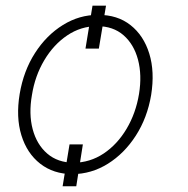

<svg xmlns="http://www.w3.org/2000/svg" viewBox="-20 -606 667 681"><path d="M356 -585.9 330.6 -433.6H283.2L308.1 -585.9ZM273.9 -93.8 250.5 54.7H202.1L226.6 -93.8ZM236.8 11.7Q169.4 11.2 122.6 -25.4Q75.7 -62 55.9 -126.2Q36.1 -190.4 49.8 -272.9Q63.5 -354.5 104 -417.7Q144.5 -481 203.1 -517.3Q261.7 -553.7 328.1 -553.2Q396.5 -553.7 443.1 -516.8Q489.7 -480 509.5 -415.8Q529.3 -351.6 516.1 -269Q502.4 -188 461.7 -124.8Q420.9 -61.5 362.5 -25.1Q304.2 11.2 236.8 11.7ZM241.2 -28.8Q299.3 -29.3 347.7 -61.5Q396 -93.8 429 -149.2Q461.9 -204.6 473.1 -272.9Q483.9 -339.8 469.5 -394.3Q455.1 -448.7 418.2 -481Q381.3 -513.2 324.7 -513.2Q267.1 -513.2 218.5 -480.5Q169.9 -447.8 137 -392.3Q104 -336.9 93.3 -269Q81.5 -202.1 95.9 -147.7Q110.4 -93.3 147.5 -61.3Q184.6 -29.3 241.2 -28.8Z"/></svg>

Font: Inter Tight ExtraLight
Style: Italic
Weight: 250
Italic angle: -9.39999°
Designer: Rasmus Andersson
Foundry: rsms
Version: Version 3.004